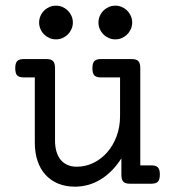

<svg xmlns="http://www.w3.org/2000/svg" viewBox="-20 -665 640 695"><path d="M527.8 -66.4Q544.4 -66.4 551.5 -59.1Q558.6 -51.8 558.6 -33.2Q558.6 -14.6 551.5 -7.3Q544.4 0 527.8 0H450.2Q433.6 0 426.5 -7.1Q419.4 -14.2 419.4 -32.7V-91.8Q387.2 -41.5 344.2 -15.4Q301.3 10.7 251 10.7Q217.3 10.7 190.4 -0.5Q163.6 -11.7 144.8 -32.2Q126 -52.7 116 -82.3Q106 -111.8 106 -148.4V-384.8H65.9Q49.3 -384.8 42.2 -392.1Q35.2 -399.4 35.2 -418Q35.2 -436.5 42.2 -443.8Q49.3 -451.2 65.9 -451.2H148.4Q165 -451.2 172.1 -443.8Q179.2 -436.5 179.2 -418V-155.8Q179.2 -134.8 184.1 -117.4Q189 -100.1 198.7 -87.6Q208.5 -75.2 223.4 -68.4Q238.3 -61.5 258.3 -61.5Q289.6 -61.5 317.9 -75.2Q346.2 -88.9 367.7 -113.3Q389.2 -137.7 401.9 -171.4Q414.6 -205.1 414.6 -245.1V-384.8H345.2Q328.6 -384.8 321.5 -392.1Q314.5 -399.4 314.5 -418Q314.5 -436.5 321.5 -443.8Q328.6 -451.2 345.2 -451.2H457Q473.6 -451.2 480.7 -443.8Q487.8 -436.5 487.8 -418V-66.4ZM121.6 -583.5Q121.6 -596.2 126.5 -607.2Q131.3 -618.2 139.6 -626.5Q147.9 -634.8 158.9 -639.6Q169.9 -644.5 182.6 -644.5Q195.3 -644.5 206.3 -639.6Q217.3 -634.8 225.6 -626.5Q233.9 -618.2 238.8 -607.2Q243.7 -596.2 243.7 -583.5Q243.7 -570.8 238.8 -559.8Q233.9 -548.8 225.6 -540.5Q217.3 -532.2 206.3 -527.3Q195.3 -522.5 182.6 -522.5Q169.9 -522.5 158.9 -527.3Q147.9 -532.2 139.6 -540.5Q131.3 -548.8 126.5 -559.8Q121.6 -570.8 121.6 -583.5ZM336.4 -583.5Q336.4 -596.2 341.3 -607.2Q346.2 -618.2 354.5 -626.5Q362.8 -634.8 373.8 -639.6Q384.8 -644.5 397.5 -644.5Q410.2 -644.5 421.1 -639.6Q432.1 -634.8 440.4 -626.5Q448.7 -618.2 453.6 -607.2Q458.5 -596.2 458.5 -583.5Q458.5 -570.8 453.6 -559.8Q448.7 -548.8 440.4 -540.5Q432.1 -532.2 421.1 -527.3Q410.2 -522.5 397.5 -522.5Q384.8 -522.5 373.8 -527.3Q362.8 -532.2 354.5 -540.5Q346.2 -548.8 341.3 -559.8Q336.4 -570.8 336.4 -583.5Z"/></svg>

Font: Courier Prime
Style: Regular
Weight: 400
Designer: Alan Dague-Greene
Foundry: Quote-Unquote Apps
Version: Version 1.203